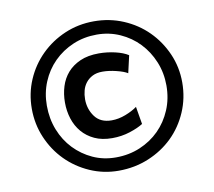

<svg xmlns="http://www.w3.org/2000/svg" viewBox="-70 -734 851 763"><g transform="rotate(-10 355.5 -353.0)"><path d="M355 -654Q418 -654 473.5 -630.5Q529 -607 570 -566Q611 -525 635 -470.5Q659 -416 659 -354Q659 -291 635 -235.5Q611 -180 569.5 -139.5Q528 -99 471.5 -75.5Q415 -52 350 -52Q289 -52 234.5 -76Q180 -100 139.5 -141Q99 -182 75.5 -237Q52 -292 52 -354Q52 -416 75.5 -470.5Q99 -525 140.5 -566Q182 -607 237 -630.5Q292 -654 355 -654ZM454 -427Q440 -436 410 -443.5Q380 -451 354 -451Q330 -451 313.5 -442.5Q297 -434 286.5 -420.5Q276 -407 271.5 -390Q267 -373 267 -355Q267 -315 289.5 -284.5Q312 -254 357 -254Q385 -254 413.5 -265Q442 -276 461 -290L473 -219Q453 -206 419 -195Q385 -184 347 -184Q306 -184 276 -198Q246 -212 226 -235.5Q206 -259 196 -290Q186 -321 186 -356Q186 -390 195.5 -420.5Q205 -451 225 -474Q245 -497 276.5 -511Q308 -525 352 -525Q385 -525 417.5 -517.5Q450 -510 470 -497ZM357 -600Q305 -600 260.5 -581Q216 -562 183 -529Q150 -496 131.5 -451.5Q113 -407 113 -356Q113 -303 131 -257.5Q149 -212 181 -178.5Q213 -145 255.5 -125.5Q298 -106 348 -106Q401 -106 446 -125Q491 -144 524 -177Q557 -210 576 -255Q595 -300 595 -353Q595 -404 576.5 -449Q558 -494 526 -527.5Q494 -561 450.5 -580.5Q407 -600 357 -600Z"/></g></svg>

Font: Quattrocento Sans
Style: Bold
Weight: 700
Designer: Pablo Impallari
Foundry: Pablo Impallari, Igino Marini, Brenda Gallo
Version: Version 2.000